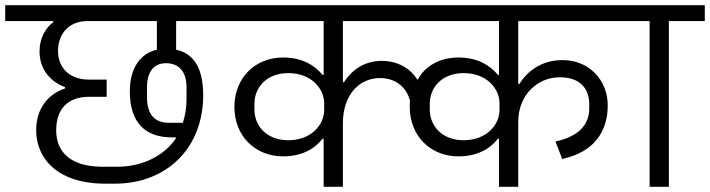

<svg xmlns="http://www.w3.org/2000/svg" viewBox="-40 -718 2729 738"><path d="M366 -12H401C601 -12 741 -149 741 -352C741 -456 705 -512 637 -527V-637H803V-698H-20V-637H165V-633C136 -612 112 -572 112 -521C112 -459 145 -408 210 -383V-378C146 -357 99 -302 99 -217C99 -114 175 -12 366 -12ZM356 -77C232 -77 176 -133 176 -217C176 -298 219 -346 303 -346H370V-412H302C228 -412 183 -457 183 -522C183 -584 221 -637 296 -637H563V-527C501 -513 459 -458 459 -367C459 -246 519 -190 620 -190H636V-186C592 -121 510 -77 409 -77ZM611 -246C555 -246 525 -276 525 -346V-382C525 -441 550 -475 598 -475C646 -475 677 -445 677 -382V-339C677 -305 672 -274 663 -246Z M1204 0H1278V-244C1278 -354 1341 -418 1421 -418C1475 -418 1521 -388 1536 -331C1535 -319 1535 -316 1535 -307C1535 -195 1615 -117 1722 -117C1791 -117 1841 -143 1874 -185H1878V0H1952V-250C1952 -352 2025 -421 2112 -421C2193 -421 2225 -374 2225 -317V-303C2225 -238 2185 -194 2095 -174L2121 -107C2243 -133 2296 -212 2296 -313C2296 -411 2223 -487 2123 -487C2040 -487 1987 -444 1956 -395H1952V-637H2359V-698H788V-637H1204V-430H1200C1170 -466 1123 -497 1048 -497C941 -497 861 -419 861 -307C861 -195 941 -117 1048 -117C1117 -117 1167 -143 1200 -185H1204ZM1278 -402V-637H1878V-430H1874C1844 -466 1797 -497 1722 -497C1651 -497 1593 -464 1566 -412H1564C1535 -459 1484 -484 1427 -484C1356 -484 1309 -444 1282 -402ZM1068 -179C986 -179 938 -233 938 -297V-319C938 -383 986 -437 1068 -437C1157 -437 1206 -377 1206 -321V-295C1206 -239 1157 -179 1068 -179ZM1742 -179C1660 -179 1612 -233 1612 -297V-319C1612 -383 1660 -437 1742 -437C1831 -437 1880 -377 1880 -321V-295C1880 -239 1831 -179 1742 -179Z M2457 0H2531V-637H2669V-698H2319V-637H2457Z"/></svg>

Font: IBM Plex Devanagari
Style: Regular
Weight: 400
Designer: Mike Abbink, Paul van der Laan, Pieter van Rosmalen, Erin McLaughlin
Foundry: Bold Monday
Version: Version 1.0